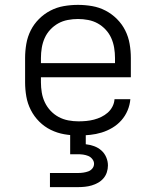

<svg xmlns="http://www.w3.org/2000/svg" viewBox="-20 -548 640 788"><path d="M302 8Q273 8 244 3Q215 -2 188.5 -15Q162 -28 141 -49Q120 -70 106.5 -96.5Q93 -123 88 -152Q83 -181 83 -210V-310Q83 -339 88 -368Q93 -397 106 -423Q119 -449 140 -470Q161 -491 187 -504.5Q213 -518 242 -523Q271 -528 300 -528Q329 -528 358 -523Q387 -518 413 -504.5Q439 -491 460 -470Q481 -449 494 -423Q507 -397 512 -368Q517 -339 517 -310V-231H148V-210Q148 -189 151.5 -168Q155 -147 164 -128Q173 -109 187.5 -93.5Q202 -78 220.5 -68Q239 -58 260 -54Q281 -50 302 -50Q318 -50 334 -51.5Q350 -53 365.5 -57Q381 -61 395.5 -68Q410 -75 422 -85.5Q434 -96 441.5 -110.5Q449 -125 450 -141H515Q513 -117 503.5 -94.5Q494 -72 478 -54Q462 -36 441 -23.5Q420 -11 397 -4Q374 3 350 5.5Q326 8 302 8ZM452 -289V-310Q452 -331 448.5 -352Q445 -373 436.5 -392Q428 -411 413.5 -426.5Q399 -442 381 -452Q363 -462 342 -466Q321 -470 300 -470Q279 -470 258 -466Q237 -462 219 -452Q201 -442 186.5 -426.5Q172 -411 163.5 -392Q155 -373 151.5 -352Q148 -331 148 -310V-289ZM185 220V162H300Q311 162 321.5 160.5Q332 159 342 155.5Q352 152 359 143.5Q366 135 366 124Q366 114 359 105Q352 96 342 92Q332 88 321.5 86.5Q311 85 300 85H268V0H332V44Q350 46 366.5 52Q383 58 396 69.5Q409 81 416 97.5Q423 114 423 131Q423 145 418.5 159Q414 173 404.5 184Q395 195 382.5 202Q370 209 356.5 213Q343 217 328.5 218.5Q314 220 300 220Z"/></svg>

Font: Iosevka Aile Light
Style: Regular
Weight: 300
Designer: Belleve Invis
Foundry: Belleve Invis
Version: Version 27.3.5; ttfautohint (v1.8.4)